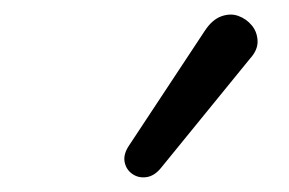

<svg xmlns="http://www.w3.org/2000/svg" viewBox="-20 -788 399 265"><path d="M202 -556Q193 -545 182 -543.5Q171 -542 162.5 -548Q154 -554 152 -564.5Q150 -575 158 -587L263 -746Q273 -761 285.5 -765.5Q298 -770 309 -766Q320 -762 327.5 -753Q335 -744 335.5 -731.5Q336 -719 325 -707Z"/></svg>

Font: Nunito Medium
Style: Italic
Weight: 500
Designer: Vernon Adams
Foundry: Vernon Adams
Version: Version 3.601